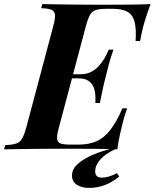

<svg xmlns="http://www.w3.org/2000/svg" viewBox="-63 -728 754 936"><path d="M225 -346 230 -366H428L423 -346ZM330 -366Q358 -366 380 -377Q402 -388 418.5 -406Q435 -424 447 -445Q459 -466 467 -486H490Q474 -440 467 -412.5Q460 -385 453 -356Q448 -338 444 -321Q440 -304 435.5 -282.5Q431 -261 424 -226H402Q403 -246 401.5 -267Q400 -288 392 -306Q384 -324 366.5 -335Q349 -346 319 -346ZM598 -528Q602 -587 593 -621.5Q584 -656 558.5 -670.5Q533 -685 488 -685H457Q424 -685 405.5 -679.5Q387 -674 376.5 -656.5Q366 -639 356 -602L224 -106Q214 -70 215.5 -52Q217 -34 232.5 -28.5Q248 -23 281 -23H318Q372 -23 409 -40Q446 -57 475.5 -95.5Q505 -134 534 -200H557Q552 -187 546 -168Q540 -149 535 -128Q530 -109 522 -73.5Q514 -38 509 0Q458 -2 395 -2.5Q332 -3 282 -3Q257 -3 218.5 -3Q180 -3 135 -2.5Q90 -2 44 -1.5Q-2 -1 -43 0L-38 -20Q-4 -22 15 -28Q34 -34 44.5 -52Q55 -70 65 -106L197 -602Q207 -639 205 -656.5Q203 -674 187.5 -680.5Q172 -687 138 -688L143 -708Q184 -707 230 -706.5Q276 -706 321 -705.5Q366 -705 404.5 -705Q443 -705 468 -705Q513 -705 569.5 -705.5Q626 -706 671 -708Q658 -673 649 -645Q640 -617 633 -590Q629 -572 625.5 -556Q622 -540 620 -528ZM506 -3Q477 8 453 25.5Q429 43 415 64Q401 85 401 108Q401 138 434 138Q450 138 470 132Q490 126 507 116L518 133Q482 162 446 175Q410 188 373 188Q333 188 310.5 172Q288 156 288 128Q288 96 317 70.5Q346 45 390 26.5Q434 8 480 -3Z"/></svg>

Font: Playfair Display
Style: Bold Italic
Weight: 700
Italic angle: -14°
Designer: Claus Eggers Sørensen
Foundry: Claus Eggers Sørensen
Version: Version 1.203